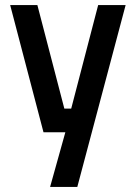

<svg xmlns="http://www.w3.org/2000/svg" viewBox="-20 -520 532 755"><path d="M151 0H237L177 215H284L474 -500H366L260 -93H233L127 -500H20Z"/></svg>

Font: Sunflower Medium
Style: Regular
Weight: 500
Designer: JIKJI
Foundry: JIKJI
Version: Version 1.00